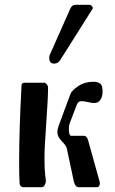

<svg xmlns="http://www.w3.org/2000/svg" viewBox="-20 -783 482 803"><path d="M206 -517Q186 -517 186 -541Q186 -548 188 -553L275 -749Q282 -763 297 -763H354Q360 -763 365 -757Q370 -751 367 -746L232 -532Q223 -517 206 -517ZM172 -26Q172 -18 167 -9Q162 0 155 0H77Q71 0 66.5 -5Q62 -10 62 -16Q60 -50 60 -102Q60 -240 70 -424Q70 -437 82 -437H164Q170 -437 175.5 -430.5Q181 -424 181 -416Q181 -373 173.5 -269.5Q166 -166 166 -122Q166 -77 169 -50Q169 -47 170.5 -39Q172 -31 172 -26ZM225 -256 275 -391Q281 -405 307.5 -423Q334 -441 370 -441Q402 -441 407 -420Q409 -409 409 -400Q409 -379 400 -365.5Q391 -352 373 -352Q365 -352 348 -356Q331 -360 321 -360Q306 -360 300 -342L271 -266Q268 -257 268 -243Q268 -215 278 -215H332Q342 -215 348 -198L397 -22Q399 -14 395.5 -7Q392 0 385 0H309Q295 0 289 -23L259 -164Q257 -174 237 -194Q220 -211 220 -231Q220 -242 225 -256Z"/></svg>

Font: Triodion Unicode
Style: Normal
Weight: 400
Version: Version 1.1